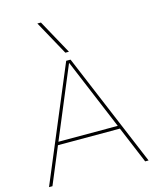

<svg xmlns="http://www.w3.org/2000/svg" viewBox="-142 -1096 969 1192"><g transform="rotate(-15 342.0 -500.0)"><path d="M22 0 328 -730H356L662 0H640L343 -711H341L44 0ZM132 -237V-257H552V-237ZM336 -780 215 -1000H238L359 -780Z"/></g></svg>

Font: M PLUS 2 Thin Thin
Style: Regular
Weight: 250
Version: Version 1.001